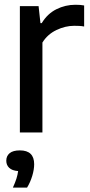

<svg xmlns="http://www.w3.org/2000/svg" viewBox="-20 -570 388 826"><path d="M65.5 0V-543.5H146L154 -470.5H159.5Q184 -511 222.5 -530.2Q261 -549.5 304.5 -549.5Q315.5 -549.5 325 -548.8Q334.5 -548 342 -546.5V-456Q331.5 -458 321 -458.5Q310.5 -459 299 -459Q261 -459 222.8 -440.8Q184.5 -422.5 162.5 -387V0ZM35.5 237Q45.5 215 50.8 198.2Q56 181.5 58 166Q32 164 19.5 152Q7 140 7 121.5Q7 101 21.5 89Q36 77 65.5 77Q127 77 127 136.5Q127 159 118.8 186.5Q110.5 214 96.5 237Z"/></svg>

Font: Encode Sans Semi Condensed Medium
Style: Regular
Weight: 500
Width: 4
Designer: Multiple Designers
Foundry: Impallari Type
Version: Version 3.000; ttfautohint (v1.8.3) -l 8 -r 50 -G 200 -x 14 